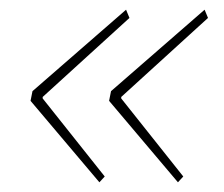

<svg xmlns="http://www.w3.org/2000/svg" viewBox="-20 -492 461 396"><path d="M185 -116 43 -284 47 -304 240 -472 247 -455 68 -292V-289L196 -128ZM347 -116 205 -284 209 -304 402 -472 409 -455 230 -292V-289L358 -128Z"/></svg>

Font: IBM Plex Sans Condensed Thin
Style: Italic
Weight: 100
Width: 3
Italic angle: -11°
Designer: Mike Abbink, Paul van der Laan, Pieter van Rosmalen
Foundry: Bold Monday
Version: Version 1.3